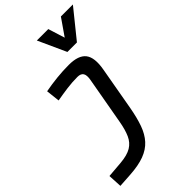

<svg xmlns="http://www.w3.org/2000/svg" viewBox="-297 -870 1199 1199"><g transform="rotate(-45 302.0 -270.5)"><path d="M13.2 234.4 8.3 142.6 115.7 133.8Q178.2 128.4 212.6 107.7Q247.1 86.9 264.6 47.9Q282.2 8.8 292.5 -49.8L348.6 -364.7Q355.5 -402.3 344.7 -419.4Q334 -436.5 304.2 -436.5Q257.8 -436.5 210.9 -430.2Q164.1 -423.8 117.7 -415.5L107.4 -506.8Q159.7 -516.6 213.1 -522.2Q266.6 -527.8 319.8 -527.8Q404.8 -527.8 436.3 -486.8Q467.8 -445.8 451.7 -355L400.4 -65.4Q387.2 7.8 368.2 61Q349.1 114.3 316.9 149.9Q284.7 185.5 233.6 204.6Q182.6 223.6 106 228.5ZM370.6 -590.8 286.1 -776.4H387.2L424.8 -656.2H415L498.5 -776.4H604.5L454.6 -590.8Z"/></g></svg>

Font: Cascadia Mono NF
Style: Italic
Weight: 400
Italic angle: -10°
Monospace: yes
Designer: Aaron Bell
Foundry: Saja Typeworks
Version: Version 2404.023